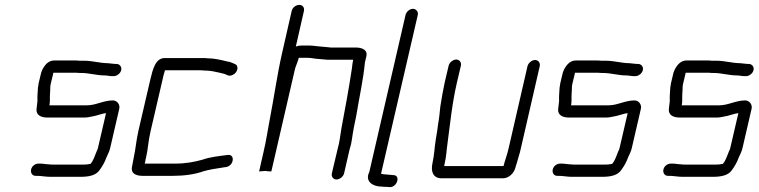

<svg xmlns="http://www.w3.org/2000/svg" viewBox="-20 -722 3098 784"><path d="M455 -461H449C441 -461 427 -464 420 -464C389 -464 357 -474 325 -474H305C298 -475 292 -475 286 -475H201C186 -475 172 -467 161 -451C154 -441 150 -432 148 -425L138 -383C137 -377 136 -371 135 -364C134 -344 132 -329 133 -310C132 -298 130 -286 129 -275C128 -252 147 -242 174 -242H325C338 -242 348 -245 359 -247C369 -248 391 -256 401 -258L413 -260L380 -118C379 -113 377 -108 375 -105C368 -89 365 -77 357 -63L350 -53L338 -51C333 -50 327 -50 321 -50H196C190 -50 184 -50 179 -51C169 -51 155 -54 144 -54H137C124 -54 110 -44 107 -30C104 -16 112 -4 125 -4H132C148 -4 166 0 184 0H309C341 0 372 -5 387 -28C398 -43 408 -60 415 -80C420 -91 427 -104 430 -118L467 -278C471 -295 458 -312 441 -312C403 -312 371 -292 336 -292H181L182 -293C185 -307 183 -324 184 -337L185 -353C185 -363 185 -372 188 -383L198 -425H292C299 -424 306 -424 313 -424C344 -424 375 -414 407 -414C417 -414 429 -411 438 -411H444C457 -411 472 -422 475 -436C478 -450 468 -461 455 -461Z M594 -398 545 -187C536 -147 534 -114 526 -78C523 -66 522 -53 519 -41C513 -15 534 -4 561 -4H687C732 -4 776 -10 812 -23C833 -29 862 -34 884 -37L896 -39L904 -40C936 -46 941 -95 908 -89C876 -85 838 -81 807 -70C775 -61 738 -54 698 -54H571L573 -62C573 -67 575 -72 576 -77C585 -115 585 -145 595 -187L644 -398C646 -407 648 -418 652 -429C653 -433 653 -435 654 -435H796C802 -435 807 -435 812 -434C831 -434 846 -432 863 -428C875 -426 875 -425 885 -423C892 -422 897 -420 902 -418L911 -414C918 -412 923 -413 930 -416C952 -426 957 -455 938 -461L929 -465C923 -468 916 -470 908 -471C883 -477 856 -484 826 -484C821 -485 816 -485 809 -485H653C615 -485 604 -440 594 -398Z M1171 -677 1132 -506C1112 -419 1099 -324 1082 -237C1073 -190 1067 -147 1056 -101L1038 -22L1064 -24C1069 -23 1078 -22 1084 -22H1088L1184 -438C1185 -444 1188 -451 1191 -459C1196 -471 1195 -471 1198 -479C1199 -481 1199 -483 1200 -486H1232C1246 -486 1258 -484 1271 -482L1295 -480C1304 -479 1310 -479 1317 -478H1422C1419 -464 1419 -458 1417 -443C1405 -364 1390 -281 1374 -197C1369 -169 1367 -142 1359 -115L1335 -14C1332 -1 1341 11 1354 11C1367 11 1382 -1 1385 -14L1408 -114C1412 -125 1415 -138 1417 -153C1421 -183 1428 -218 1435 -251C1447 -325 1464 -399 1470 -467L1476 -492C1482 -519 1458 -528 1432 -528H1330C1325 -529 1318 -529 1311 -530L1288 -532C1273 -533 1258 -536 1244 -536H1211C1203 -536 1196 -535 1188 -532L1221 -677C1224 -691 1216 -702 1202 -702C1188 -702 1174 -691 1171 -677Z M1636 -661 1489 -24C1488 -20 1487 -16 1485 -13C1473 21 1504 40 1539 40C1546 41 1553 41 1560 41L1570 42C1601 45 1618 -7 1586 -7L1575 -8C1567 -9 1559 -9 1552 -10C1547 -10 1543 -11 1538 -12C1537 -12 1537 -12 1536 -13L1686 -661C1689 -674 1679 -686 1666 -686C1653 -686 1639 -674 1636 -661Z M1812 -454 1796 -386C1789 -354 1783 -319 1778 -287C1776 -270 1773 -234 1769 -216L1765 -186L1760 -156C1754 -121 1754 -92 1746 -56C1738 -21 1749 6 1783 6H2034C2057 6 2079 -14 2085 -39C2086 -42 2087 -48 2090 -55L2098 -83C2102 -94 2104 -105 2107 -117L2184 -452C2187 -465 2178 -477 2165 -477C2152 -477 2137 -465 2134 -452L2057 -117C2051 -90 2042 -68 2036 -44H1794C1794 -47 1795 -51 1796 -56C1803 -85 1803 -108 1807 -134C1818 -216 1826 -300 1846 -386L1862 -454C1865 -467 1856 -479 1843 -479C1830 -479 1815 -467 1812 -454Z M2585 -461H2579C2571 -461 2557 -464 2550 -464C2519 -464 2487 -474 2455 -474H2435C2428 -475 2422 -475 2416 -475H2331C2316 -475 2302 -467 2291 -451C2284 -441 2280 -432 2278 -425L2268 -383C2267 -377 2266 -371 2265 -364C2264 -344 2262 -329 2263 -310C2262 -298 2260 -286 2259 -275C2258 -252 2277 -242 2304 -242H2455C2468 -242 2478 -245 2489 -247C2499 -248 2521 -256 2531 -258L2543 -260L2510 -118C2509 -113 2507 -108 2505 -105C2498 -89 2495 -77 2487 -63L2480 -53L2468 -51C2463 -50 2457 -50 2451 -50H2326C2320 -50 2314 -50 2309 -51C2299 -51 2285 -54 2274 -54H2267C2254 -54 2240 -44 2237 -30C2234 -16 2242 -4 2255 -4H2262C2278 -4 2296 0 2314 0H2439C2471 0 2502 -5 2517 -28C2528 -43 2538 -60 2545 -80C2550 -91 2557 -104 2560 -118L2597 -278C2601 -295 2588 -312 2571 -312C2533 -312 2501 -292 2466 -292H2311L2312 -293C2315 -307 2313 -324 2314 -337L2315 -353C2315 -363 2315 -372 2318 -383L2328 -425H2422C2429 -424 2436 -424 2443 -424C2474 -424 2505 -414 2537 -414C2547 -414 2559 -411 2568 -411H2574C2587 -411 2602 -422 2605 -436C2608 -450 2598 -461 2585 -461Z M3037 -461H3031C3023 -461 3009 -464 3002 -464C2971 -464 2939 -474 2907 -474H2887C2880 -475 2874 -475 2868 -475H2783C2768 -475 2754 -467 2743 -451C2736 -441 2732 -432 2730 -425L2720 -383C2719 -377 2718 -371 2717 -364C2716 -344 2714 -329 2715 -310C2714 -298 2712 -286 2711 -275C2710 -252 2729 -242 2756 -242H2907C2920 -242 2930 -245 2941 -247C2951 -248 2973 -256 2983 -258L2995 -260L2962 -118C2961 -113 2959 -108 2957 -105C2950 -89 2947 -77 2939 -63L2932 -53L2920 -51C2915 -50 2909 -50 2903 -50H2778C2772 -50 2766 -50 2761 -51C2751 -51 2737 -54 2726 -54H2719C2706 -54 2692 -44 2689 -30C2686 -16 2694 -4 2707 -4H2714C2730 -4 2748 0 2766 0H2891C2923 0 2954 -5 2969 -28C2980 -43 2990 -60 2997 -80C3002 -91 3009 -104 3012 -118L3049 -278C3053 -295 3040 -312 3023 -312C2985 -312 2953 -292 2918 -292H2763L2764 -293C2767 -307 2765 -324 2766 -337L2767 -353C2767 -363 2767 -372 2770 -383L2780 -425H2874C2881 -424 2888 -424 2895 -424C2926 -424 2957 -414 2989 -414C2999 -414 3011 -411 3020 -411H3026C3039 -411 3054 -422 3057 -436C3060 -450 3050 -461 3037 -461Z"/></svg>

Font: Electronic
Style: BookIt
Weight: 400
Version: Version 1.011